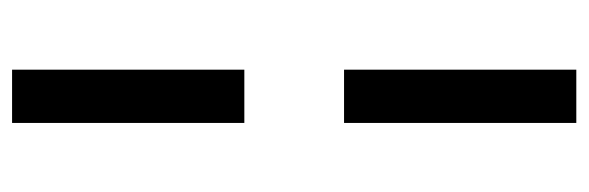

<svg xmlns="http://www.w3.org/2000/svg" viewBox="-340 -424 951 310"><g transform="rotate(-90 135.0 -268.5)"><path d="M92 -349V-724H178V-349ZM92 187V-188H178V187Z"/></g></svg>

Font: Archivo SemiExpanded Medium
Style: Regular
Weight: 500
Width: 6
Designer: Hector Gatti
Foundry: Omnibus-Type
Version: Version 2.001; ttfautohint (v1.8.3)